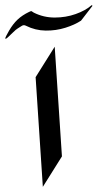

<svg xmlns="http://www.w3.org/2000/svg" viewBox="-65 -868 378 744"><path d="M293 -845 249 -788Q225 -772 188.5 -760.5Q152 -749 112 -749.5Q72 -750 36 -768Q27 -773 19 -767.5Q11 -762 4 -758Q-3 -754 -14.5 -742.5Q-26 -731 -35 -723Q-44 -715 -44.5 -719Q-45 -723 -30 -749Q-15 -775 3 -792Q21 -809 48 -822Q56 -826 57.5 -824.5Q59 -823 66 -819Q104 -800 147 -800Q190 -800 228 -813.5Q266 -827 289 -847Q291 -849 292 -847.5Q293 -846 293 -845ZM73 -569 147 -687 175 -262 101 -144Z"/></svg>

Font: Aref Ruqaa Ink
Style: Regular
Weight: 400
Designer: Abdullah Aref
Version: Version 1.005